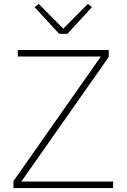

<svg xmlns="http://www.w3.org/2000/svg" viewBox="-20 -951 640 971"><path d="M552 0H48V-35L490 -665H70V-698H530V-663L88 -33H552ZM279 -780 155 -915 176 -931 300 -806 424 -931 445 -915 321 -780Z"/></svg>

Font: IBM Plex Mono ExtraLight
Style: Regular
Weight: 200
Monospace: yes
Designer: Mike Abbink, Paul van der Laan, Pieter van Rosmalen
Foundry: Bold Monday
Version: Version 2.3